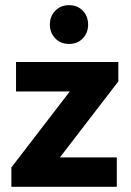

<svg xmlns="http://www.w3.org/2000/svg" viewBox="-20 -723 506 743"><path d="M24 -75 280 -408H438L182 -75ZM24 0V-75L128 -114H432V0ZM42 -369V-483H438V-408L333 -369ZM247 -553Q215 -553 194 -574.5Q173 -596 173 -628Q173 -660 194 -681.5Q215 -703 247 -703Q280 -703 300.5 -681.5Q321 -660 321 -628Q321 -596 300.5 -574.5Q280 -553 247 -553Z"/></svg>

Font: Outfit Thin SemiBold
Style: Regular
Weight: 600
Version: Version 1.100;gftools[0.9.27]